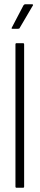

<svg xmlns="http://www.w3.org/2000/svg" viewBox="-20 -887 187 907"><path d="M58 0Q53 0 53 -6V-677Q53 -683 58 -683H89Q94 -683 94 -677V-6Q94 0 89 0ZM39 -751Q36 -751 35 -752.5Q34 -754 36 -757L91 -862Q95 -867 99 -867H131Q135 -867 136 -864.5Q137 -862 134 -859L73 -755Q72 -751 65 -751Z"/></svg>

Font: Sofia Sans Extra Condensed Light
Style: Regular
Weight: 300
Designer: Botio Nikoltchev, Ani Petrova
Foundry: lettersoup
Version: Version 4.101